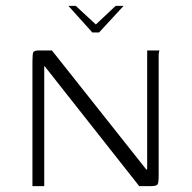

<svg xmlns="http://www.w3.org/2000/svg" viewBox="-20 -631 651 651"><path d="M212 -611H237L305 -548L372 -611H399L316 -521H293ZM90 0V-423Q90 -448 93 -454Q96 -460 113 -460H156L477 -55L479 -59V-460H521Q520 -459 519 -453.5Q518 -448 518 -442Q518 -436 518 -430V-35Q518 -11 514 -5.5Q510 0 492 0H452L131 -407L130 -405V0Z"/></svg>

Font: Genos Light
Style: Regular
Weight: 300
Designer: Robert E. Leuschke
Foundry: Robert E. Leuschke
Version: Version 1.010